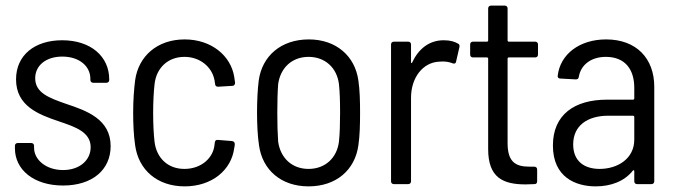

<svg xmlns="http://www.w3.org/2000/svg" viewBox="-20 -654 2403 682"><path d="M204 5C307 5 373 -50 373 -135C373 -231 287 -261 215 -285C155 -306 105 -324 105 -376C105 -421 143 -453 201 -453C263 -453 301 -418 301 -374V-370C301 -364 305 -360 311 -360H358C364 -360 368 -364 368 -370V-372C368 -453 303 -511 201 -511C103 -511 37 -458 37 -372C37 -277 118 -247 189 -223C248 -203 302 -185 302 -131C302 -85 263 -50 204 -50C143 -50 101 -87 101 -129V-136C101 -142 97 -146 91 -146H43C37 -146 33 -142 33 -136V-127C33 -51 100 5 204 5Z M636 8C733 8 802 -50 812 -128C813 -133 814 -138 814 -142C814 -149 810 -152 804 -153L754 -157C748 -158 744 -155 743 -148C743 -145 742 -143 742 -140C738 -94 696 -54 635 -54C576 -54 536 -93 529 -150C526 -176 524 -211 524 -253C524 -293 526 -329 529 -355C535 -412 576 -452 635 -452C692 -452 732 -415 741 -373C742 -369 743 -366 743 -361C744 -359 744 -357 744 -355C745 -348 749 -346 755 -346L805 -349C811 -349 815 -353 815 -360L812 -381C800 -456 731 -514 636 -514C539 -514 472 -455 460 -369C456 -337 453 -298 453 -254C453 -212 455 -172 460 -138C472 -50 539 8 636 8Z M1076 8C1174 8 1241 -50 1253 -138C1258 -171 1259 -212 1259 -254C1259 -294 1258 -335 1253 -368C1241 -455 1174 -514 1077 -514C978 -514 911 -455 899 -368C895 -336 893 -295 893 -254C893 -213 895 -171 900 -138C912 -50 979 8 1076 8ZM1076 -54C1017 -54 976 -93 968 -151C966 -178 965 -213 965 -253C965 -292 966 -328 968 -355C976 -413 1017 -452 1076 -452C1135 -452 1177 -413 1184 -355C1187 -328 1188 -293 1188 -253C1188 -215 1187 -179 1184 -151C1177 -93 1135 -54 1076 -54Z M1556 -511C1503 -511 1466 -479 1444 -432C1443 -429 1440 -429 1440 -433V-496C1440 -502 1436 -506 1430 -506H1379C1373 -506 1369 -502 1369 -496V-10C1369 -4 1373 0 1379 0H1430C1436 0 1440 -4 1440 -10V-307C1440 -378 1482 -433 1541 -435C1560 -437 1576 -434 1588 -429C1594 -427 1599 -428 1600 -435L1612 -487C1613 -492 1612 -497 1607 -499C1595 -506 1580 -511 1556 -511Z M1891 -460V-496C1891 -502 1887 -506 1881 -506H1787C1785 -506 1783 -508 1783 -510V-624C1783 -630 1779 -634 1773 -634H1724C1718 -634 1714 -630 1714 -624V-510C1714 -508 1712 -506 1710 -506H1660C1654 -506 1650 -502 1650 -496V-460C1650 -454 1654 -450 1660 -450H1710C1712 -450 1714 -448 1714 -446V-124C1714 -22 1768 1 1847 1C1857 1 1867 0 1878 0C1885 0 1888 -4 1888 -10V-52C1888 -58 1884 -62 1878 -62H1860C1809 -62 1783 -81 1783 -146V-446C1783 -448 1785 -450 1787 -450H1881C1887 -450 1891 -454 1891 -460Z M2133 -514C2039 -514 1970 -462 1961 -385C1960 -379 1964 -375 1970 -375L2025 -372C2031 -372 2035 -374 2036 -381C2043 -424 2080 -452 2132 -452C2200 -452 2233 -408 2233 -342V-304C2233 -302 2231 -300 2229 -300H2136C2021 -300 1944 -247 1944 -137C1944 -25 2024 8 2096 8C2150 8 2198 -10 2228 -48C2231 -51 2233 -49 2233 -46V-10C2233 -4 2237 0 2243 0H2294C2300 0 2304 -4 2304 -10V-346C2304 -446 2241 -514 2133 -514ZM2110 -54C2057 -54 2016 -80 2016 -141C2016 -208 2067 -243 2141 -243H2229C2231 -243 2233 -241 2233 -239V-158C2233 -89 2172 -54 2110 -54Z"/></svg>

Font: Barlow Semi Condensed
Style: Regular
Weight: 400
Width: 4
Designer: Jeremy Tribby
Foundry: Tribby Type
Version: Version 1.422;hotconv 1.0.109;makeotfexe 2.5.65596